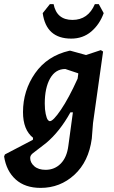

<svg xmlns="http://www.w3.org/2000/svg" viewBox="-74 -718 554 935"><path d="M407 -698 431 -654Q411 -599 370.5 -564.5Q330 -530 273 -530Q151 -530 134 -654L169 -698H187Q202 -621 279 -621Q355 -621 388 -698ZM269 -471 345 -450 417 -474 428 -467 379 -119 373 -43Q358 69 288.5 133Q219 197 124 197Q48 197 2.5 156Q-43 115 -54 44L-50 34L86 -37L87 -47Q38 -86 38 -172Q38 -277 97 -361.5Q156 -446 264 -471ZM144 -214Q144 -184 148.5 -163.5Q153 -143 158 -135.5Q163 -128 169 -128Q185 -128 223 -184Q261 -240 304 -335L307 -357V-361L244 -382Q196 -382 170 -336Q144 -290 144 -214ZM148 109Q192 109 222 78.5Q252 48 259 -9L281 -171H269Q217 -77 150 -21L85 29Q73 39 73 51Q73 74 93 91.5Q113 109 148 109Z"/></svg>

Font: Alegreya Sans SC
Style: Bold Italic
Weight: 700
Italic angle: -7°
Designer: Juan Pablo del Peral
Foundry: Huerta Tipografica
Version: Version 2.007